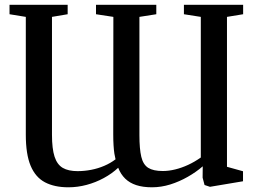

<svg xmlns="http://www.w3.org/2000/svg" viewBox="-20 -763 1062 796"><path d="M988 -743V-704L921 -693V-71.5L987.5 -53V-11.5L850.5 11.5L828 4L820 -26.5L820.5 -73.5Q793 -49.5 758.2 -29.8Q723.5 -10 685.8 1.8Q648 13.5 610 13.5Q572.5 13.5 545 4.5Q517.5 -4.5 499 -22.5Q480.5 -40.5 470 -67.5Q444 -43 410.2 -24.8Q376.5 -6.5 339 3.5Q301.5 13.5 263.5 13.5Q206 13.5 166.5 -7.2Q127 -28 107 -75.8Q87 -123.5 87 -204.5V-693L19.5 -704V-743H260.5V-704L195.5 -693V-204Q195.5 -146.5 206.2 -113.5Q217 -80.5 240.2 -67Q263.5 -53.5 301.5 -53.5Q330 -53.5 358.2 -59Q386.5 -64.5 412.2 -75.5Q438 -86.5 459 -102.5Q456.5 -112 454.2 -126.2Q452 -140.5 450.8 -160.2Q449.5 -180 449.5 -205L450 -693L378 -704V-743H628V-704L558 -693V-202.5Q558 -145.5 565.8 -113Q573.5 -80.5 594.5 -67.2Q615.5 -54 655 -54Q679.5 -54 706.2 -60.5Q733 -67 760 -79.5Q787 -92 812.5 -110V-693L742.5 -704V-743Z"/></svg>

Font: Merriweather 60pt
Style: Regular
Weight: 400
Version: Version 2.100